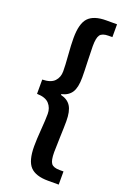

<svg xmlns="http://www.w3.org/2000/svg" viewBox="-181 -864 740 1098"><g transform="rotate(20 189.0 -315.0)"><path d="M330.1 172.9H264.6Q189.5 172.9 156.2 137.7Q123 102.5 123 13.7Q123 -27.3 127.9 -88.9Q132.8 -150.4 132.8 -185.5Q132.8 -221.7 110.4 -246.6Q87.9 -271.5 36.1 -272.5V-359.4Q87.9 -360.4 110.4 -384.3Q132.8 -408.2 132.8 -444.3Q132.8 -480.5 127.9 -541.5Q123 -602.5 123 -643.6Q123 -732.4 156.2 -767.6Q189.5 -802.7 264.6 -802.7H330.1V-724.6H306.6Q268.6 -724.6 255.4 -706.5Q242.2 -688.5 242.2 -637.7Q242.2 -607.4 244.6 -545.9Q247.1 -484.4 247.1 -448.2Q247.1 -387.7 228 -357.9Q209 -328.1 167 -318.4V-313.5Q209 -303.7 228 -273.4Q247.1 -243.2 247.1 -182.6Q247.1 -146.5 244.6 -85Q242.2 -23.4 242.2 6.8Q242.2 57.6 255.4 75.2Q268.6 92.8 306.6 92.8H330.1Z"/></g></svg>

Font: Gen Shin Gothic Bold
Style: Bold
Weight: 700
Designer: [Source Han Sans]
Ryoko NISHIZUKA  (kana & ideographs); Paul D. Hunt (Latin, Greek & Cyrillic); Wenlong ZHANG  (bopomofo
Version: Version 1.002.20150607